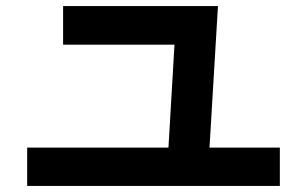

<svg xmlns="http://www.w3.org/2000/svg" viewBox="-20 -605 1002 636"><path d="M70 -116H538L558 -457H189V-585H702L674 -116H907V11H70Z"/></svg>

Font: Gmarket Sans TTF Bold
Style: Regular
Weight: 700
Designer: Creative Director : Sungho Lee; Art Director : Kiwoong Choi; Project Manager : Sori Yang, Jongwook Yoon; Font Designer :
Foundry: Sandoll Inc.
Version: Version 1.000;hotconv 1.0.109;makeotfexe 2.5.65596